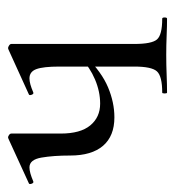

<svg xmlns="http://www.w3.org/2000/svg" viewBox="-10 -436 435 477"><g transform="rotate(-90 207.5 -197.5)"><path d="M154.4 -130.8Q108 -130.8 83.8 -159Q59.6 -187.2 59.6 -240.8Q59.6 -282.2 54.5 -312Q49.4 -341.8 30.2 -341.8Q23.6 -341.8 15.2 -339.5Q6.8 -337.2 -4.4 -332.4Q-8.4 -330.6 -10.5 -336.6Q-12.6 -342.6 -8.8 -343.6L101.2 -394Q103.4 -395 104.6 -395Q107.2 -395 110.7 -392.5Q114.2 -390 114.2 -386.8V-264Q114.2 -215.2 134.5 -190.7Q154.8 -166.2 188.4 -166.2Q218.6 -166.2 248.7 -179Q278.8 -191.8 300 -213L305 -201Q266.4 -162.2 228.9 -146.5Q191.4 -130.8 154.4 -130.8ZM216 0Q213.8 0 213.8 -6Q213.8 -12 216 -12Q256.6 -12 268.6 -25Q280.6 -38 280.6 -81V-268Q280.6 -307.4 274.3 -324.6Q268 -341.8 251.2 -341.8Q244.6 -341.8 236.2 -339.5Q227.8 -337.2 216.6 -332.4Q212.6 -330.6 210.5 -336.6Q208.4 -342.6 212.2 -343.6L323 -394Q325.2 -395 326.4 -395Q329 -395 332.9 -392.5Q336.8 -390 336.8 -386.8V-81Q336.8 -38 348 -25Q359.2 -12 399.6 -12Q402.6 -12 402.6 -6Q402.6 0 399.6 0Q381 0 357.5 -1Q334 -2 309.4 -2Q284.6 -2 260 -1Q235.4 0 216 0Z"/></g></svg>

Font: Cormorant Infant Light
Style: Regular
Weight: 300
Designer: Christian Thalmann (Catharsis Fonts)
Foundry: Catharsis Fonts
Version: Version 4.001